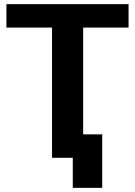

<svg xmlns="http://www.w3.org/2000/svg" viewBox="-20 -761 651 926"><path d="M331 145H473V-113H381V-628H600V-741H11V-628H231V0H331Z"/></svg>

Font: Cheyenne Sans
Style: Bold
Weight: 700
Designer: The Public Sans project authors (U.S. Web Design System), Libre Franklin designed by Pablo Impallari and Rodrigo Fuenzal
Foundry: The Cheyenne Sans Project Authors
Version: Version 2.007